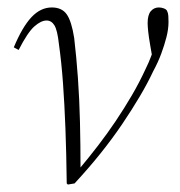

<svg xmlns="http://www.w3.org/2000/svg" viewBox="-20 -489 484 515"><path d="M159 3Q158 -79 155.5 -144.5Q153 -210 149 -265.5Q145 -321 138 -371Q134 -408 126 -421Q118 -434 105 -434Q90 -434 72 -418Q54 -402 30 -355L17 -362Q40 -417 64.5 -443Q89 -469 119 -469Q146 -469 159 -450.5Q172 -432 179 -387Q185 -336 189 -280Q193 -224 194.5 -162Q196 -100 196 -32L188 -30L192 -35Q218 -66 243 -98.5Q268 -131 290.5 -164.5Q313 -198 333.5 -233Q354 -268 371 -305Q379 -321 385.5 -338.5Q392 -356 398 -375L391 -321L383 -367Q379 -390 377.5 -404.5Q376 -419 376 -427Q376 -449 384.5 -459Q393 -469 406 -469Q413 -469 419.5 -466.5Q426 -464 428 -460Q431 -454 431.5 -446.5Q432 -439 432 -430Q432 -411 426.5 -389.5Q421 -368 412.5 -345Q404 -322 391 -298Q376 -266 355 -230.5Q334 -195 308 -156.5Q282 -118 250 -78Q218 -38 180 3L162 6Z"/></svg>

Font: Source Serif 4 48pt Light
Style: Italic
Weight: 300
Italic angle: -12°
Designer: Frank Grießhammer
Foundry: Adobe Systems Incorporated
Version: Version 4.004;hotconv 1.0.116;makeotfexe 2.5.65601